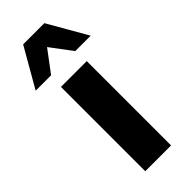

<svg xmlns="http://www.w3.org/2000/svg" viewBox="-287 -832 868 868"><g transform="rotate(-45 147.0 -398.0)"><path d="M229 0V-539.1H64V0ZM69.8 -607.9 147 -710.9 224.1 -607.9H322.8L214.8 -795.9H79.1L-28.8 -607.9Z"/></g></svg>

Font: Winston ExtraBold
Style: Regular
Weight: 800
Designer: Vernon Adams, Kim Jin-seong, David Berlow, Cristiano Sobral
Foundry: The Winston Project Authors
Version: Version 3.004